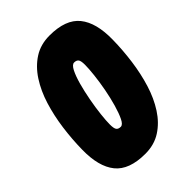

<svg xmlns="http://www.w3.org/2000/svg" viewBox="-211 -805 910 910"><g transform="rotate(-45 244.5 -350.0)"><path d="M216 9Q108 9 62 -48Q16 -105 18 -217Q19 -286 28.5 -356Q38 -426 57.5 -489Q77 -552 109 -601.5Q141 -651 186 -680Q231 -709 291 -709Q399 -709 445 -652Q491 -595 489 -483Q488 -414 478.5 -344Q469 -274 449.5 -211Q430 -148 398 -98.5Q366 -49 321 -20Q276 9 216 9ZM224 -164Q238 -164 250.5 -189.5Q263 -215 274.5 -255Q286 -295 294.5 -340Q303 -385 307.5 -426Q312 -467 312 -492Q312 -519 305 -527.5Q298 -536 283 -536Q269 -536 256 -510.5Q243 -485 232 -445Q221 -405 212.5 -359.5Q204 -314 199.5 -273.5Q195 -233 195 -208Q195 -181 202 -172.5Q209 -164 224 -164Z"/></g></svg>

Font: Georama Condensed Black
Style: Italic
Weight: 900
Width: 3
Italic angle: -9°
Designer: Jean-Baptiste Levee
Foundry: Production Type
Version: Version 1.000